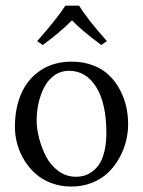

<svg xmlns="http://www.w3.org/2000/svg" viewBox="-20 -666 520 698"><path d="M267.6 -645.5Q297.9 -595.7 368.7 -516.6L348.1 -502.4Q275.4 -556.2 241.7 -592.3Q199.2 -548.8 135.3 -502.4L115.2 -516.6Q187 -597.7 217.8 -645.5ZM34.2 -205.1Q34.2 -273.9 57.9 -327.1Q81.5 -380.4 128.9 -411.1Q176.3 -441.9 240.7 -441.9Q283.7 -441.9 318.8 -428.2Q354 -414.6 377.2 -391.8Q400.4 -369.1 416.3 -339.1Q432.1 -309.1 439 -277.8Q445.8 -246.6 445.8 -214.4Q445.8 -183.6 438 -152.3Q430.2 -121.1 413.6 -91.3Q397 -61.5 373.3 -38.6Q349.6 -15.6 314.9 -1.7Q280.3 12.2 239.3 12.2Q200.2 12.2 166.5 -0.5Q132.8 -13.2 108.9 -34.7Q85 -56.2 67.9 -84.2Q50.8 -112.3 42.5 -143.1Q34.2 -173.8 34.2 -205.1ZM230.5 -408.7Q201.7 -408.7 178.7 -392.8Q155.8 -377 141.8 -350.8Q127.9 -324.7 120.6 -293.2Q113.3 -261.7 113.3 -228Q113.3 -197.8 122.1 -163.6Q130.9 -129.4 147.2 -97.4Q163.6 -65.4 192.1 -44.4Q220.7 -23.4 255.9 -23.4Q271 -23.4 284.9 -27.1Q298.8 -30.8 314.2 -41.5Q329.6 -52.2 340.8 -69.1Q352.1 -85.9 359.4 -115.2Q366.7 -144.5 366.7 -182.1Q366.7 -290 329.8 -349.4Q293 -408.7 230.5 -408.7Z"/></svg>

Font: Libertinage
Style: l
Weight: 400
Designer: OSP
Foundry: OSP
Version: Version 1.0; 2008; OFL relea